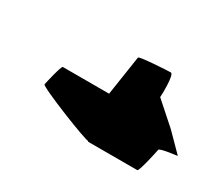

<svg xmlns="http://www.w3.org/2000/svg" viewBox="-79 -787 861 748"><g transform="rotate(30 351.5 -412.5)"><path d="M106 -324C104 -313 363 -210 364 -218V-215H586C594 -215 615 -313 617 -324C619 -334 703 -342 695 -342L620 -418L521 -506C522 -513 525 -610 509 -610C493 -610 370 -603 369 -596L342 -418H134C127 -418 108 -334 106 -324Z"/></g></svg>

Font: Ampere
Style: SuExtIta
Weight: 400
Version: Version 1